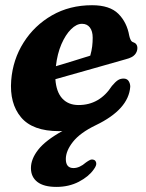

<svg xmlns="http://www.w3.org/2000/svg" viewBox="-20 -502 574 754"><path d="M348 163.5Q328.5 191.5 289.5 211.8Q250.5 232 201.5 232Q152 232 126.8 212.5Q101.5 193 101.5 158Q101.5 122.5 130 86Q158.5 49.5 225 12.5Q220 13 211.5 13Q108 13 62.5 -41.5Q17 -96 24 -186.5Q30.5 -268.5 72.8 -335.2Q115 -402 184.2 -441.8Q253.5 -481.5 341.5 -481.5Q411 -481.5 444.8 -447.8Q478.5 -414 487.5 -362Q489.5 -352.5 493.2 -345.2Q497 -338 502.5 -336.5Q519.5 -331 519.5 -313Q519.5 -299.5 509.8 -287.8Q500 -276 474.5 -269.5Q416 -253 342.5 -232Q269 -211 197.5 -191Q201 -140.5 224.8 -115Q248.5 -89.5 288.5 -89.5Q371 -89.5 419.5 -164.5Q433 -180.5 442.8 -187Q452.5 -193.5 466 -193.5Q479.5 -193 485.5 -183.2Q491.5 -173.5 491.5 -161.5Q485 -72 355.5 -10Q294.5 19.5 266.5 55Q238.5 90.5 238.5 122.5Q238.5 158 268.5 158Q292.5 158 317.5 136Q326.5 129.5 333.5 126.2Q340.5 123 348 125.5Q355.5 127.5 357.8 137.5Q360 147.5 348 163.5ZM302 -408.5Q280.5 -408.5 259 -387.2Q237.5 -366 221.2 -328.5Q205 -291 199.5 -242Q233 -252 267.2 -262.5Q301.5 -273 334.5 -283.5Q340 -303 342 -319.8Q344 -336.5 344 -354Q344 -379.5 333 -394Q322 -408.5 302 -408.5Z"/></svg>

Font: Fraunces 9pt Soft
Style: Bold Italic
Weight: 700
Italic angle: -16°
Version: Version 1.000;[b76b70a41]